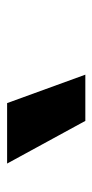

<svg xmlns="http://www.w3.org/2000/svg" viewBox="120 -950 260 540"><g transform="rotate(-90 250.0 -680.0)"><path d="M180 -570 60 -790H230L310 -570Z"/></g></svg>

Font: M PLUS 1 Code
Style: Regular
Weight: 400
Designer: Coji Morishita
Foundry: UNDERFOREST DESIGN
Version: Version 1.005